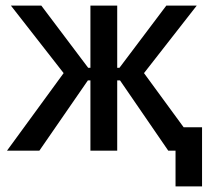

<svg xmlns="http://www.w3.org/2000/svg" viewBox="-20 -540 750 688"><path d="M304 0H400V-252H410L583 0H609V128H704V-84H638L496 -278L685 -520H576L408 -297H400V-520H304V-297H296L128 -520H19L208 -278L5 0H121L295 -252H304Z"/></svg>

Font: Fixel Text Medium
Style: Regular
Weight: 500
Width: 4
Designer: AlfaBravo + MacPaw
Foundry: Kyrylo Tkachov, Marchela Mozhyna, Serhii Makarenko, Maria Weinstein, Zakhar Kryvoshyya
Version: Version 1.211